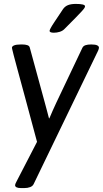

<svg xmlns="http://www.w3.org/2000/svg" viewBox="-20 -752 525 980"><path d="M447 -525Q467 -525 476 -520.5Q485 -516 485 -509Q485 -503 481 -494L152 187Q147 198 134 203Q121 208 103 208H88Q57 208 57 193Q57 188 64 175L169 -28Q131 -169 107 -258.5Q83 -348 69 -398.5Q55 -449 49.5 -471.5Q44 -494 42.5 -500Q41 -506 41 -508Q41 -516 52.5 -520.5Q64 -525 86 -525H94Q109 -525 119.5 -521.5Q130 -518 132 -509L209 -227Q214 -208 219.5 -188Q225 -168 230 -148H232Q240 -167 249 -187.5Q258 -208 267 -227L401 -509Q406 -518 417 -521.5Q428 -525 444 -525ZM367 -732Q414 -732 414 -720Q414 -716 410.5 -710.5Q407 -705 396.5 -693.5Q386 -682 365 -660.5Q344 -639 308 -603Q299 -594 284.5 -589.5Q270 -585 255 -585Q244 -585 238.5 -587.5Q233 -590 233 -594Q233 -598 238.5 -608.5Q244 -619 259 -641.5Q274 -664 302 -706Q312 -720 327.5 -726Q343 -732 367 -732Z"/></svg>

Font: Asap VF Beta
Style: Italic
Weight: 400
Italic angle: -6°
Designer: Pablo Cosgaya
Foundry: Pablo Cosgaya
Version: Version 1.007